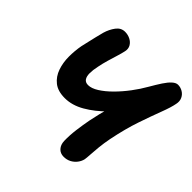

<svg xmlns="http://www.w3.org/2000/svg" viewBox="-184 -877 1054 1054"><g transform="rotate(45 343.5 -350.0)"><path d="M453 12Q427 12 411 -5.5Q395 -23 394 -52Q393 -95 399 -141Q405 -187 413 -229Q427 -295 440.5 -345.5Q454 -396 470.5 -438.5Q487 -481 505 -522L549 -460Q505 -393 452 -339Q399 -285 342.5 -252.5Q286 -220 230 -220Q176 -220 144.5 -245Q113 -270 99 -310.5Q85 -351 85 -397Q85 -443 93 -486Q98 -507 103 -529.5Q108 -552 114 -576.5Q120 -601 126 -624Q136 -658 156 -685Q176 -712 207 -712Q229 -712 248 -702.5Q267 -693 277 -676Q287 -659 282 -636Q278 -617 269.5 -589.5Q261 -562 252 -531.5Q243 -501 237 -470Q230 -438 230 -413.5Q230 -389 239.5 -375Q249 -361 270 -361Q296 -361 328.5 -381.5Q361 -402 394.5 -435.5Q428 -469 458.5 -509.5Q489 -550 511 -589Q533 -627 551 -654.5Q569 -682 586 -697Q603 -712 618 -712Q638 -712 655.5 -701.5Q673 -691 681.5 -672.5Q690 -654 685 -631Q679 -598 658 -543Q637 -488 611 -412Q585 -336 565 -237Q557 -196 553.5 -160.5Q550 -125 548.5 -99Q547 -73 545 -61Q541 -42 528 -25Q515 -8 496 2Q477 12 453 12Z"/></g></svg>

Font: Shantell Sans Light
Style: Bold Italic
Weight: 700
Italic angle: -11°
Version: Version 1.011;[c5ecc13dd]